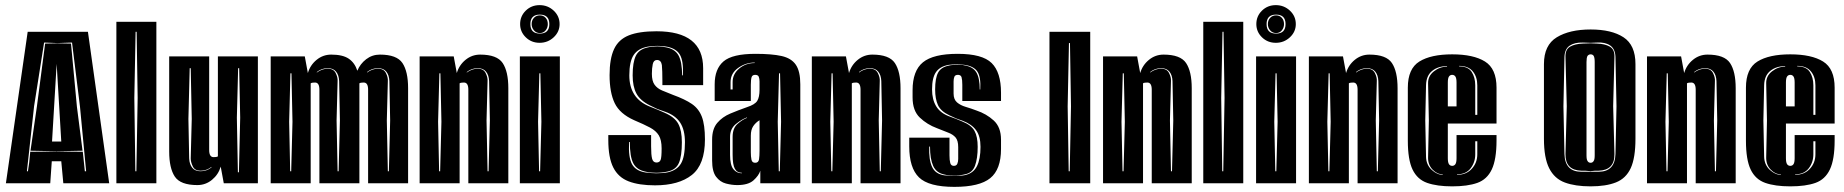

<svg xmlns="http://www.w3.org/2000/svg" viewBox="-20 -715 7192 749"><path d="M3 0 88 -591H323L406 0H227L219 -86H182L176 0ZM85 -47H89L92 -68Q94 -79 95 -92L98 -123L201 -124L303 -123L311 -47H316L292 -299L261 -549L204 -547L152 -549L113 -301ZM201 -125 99 -127 124 -300 156 -545 204 -546 257 -545 280 -299 302 -127ZM183 -163H219L201 -466Z M434 0V-630H590V0ZM508 -47H512L517 -333L513 -591H509L504 -333Z M750 7Q684 7 662 -26Q640 -59 640 -124V-495H796V-130Q796 -102 813 -102Q817 -102 822 -102.5Q827 -103 830 -105V-495H986V0H853L841 -65Q832 -34 807 -13.5Q782 7 750 7ZM762 -47Q787 -47 805 -62V-64Q786 -49 762 -49Q740 -49 732 -66Q724 -83 724 -97L728 -251L724 -449H720L715 -251L718 -97Q719 -74 730 -60.5Q741 -47 762 -47ZM908 -43H912L917 -256L913 -449H909L904 -256Z M1036 0V-495H1169L1181 -430Q1190 -461 1215 -481.5Q1240 -502 1272 -502Q1317 -502 1340.5 -486Q1364 -470 1374 -439Q1385 -466 1408.5 -484Q1432 -502 1462 -502Q1528 -502 1550 -469Q1572 -436 1572 -371V0H1416V-365Q1416 -393 1399 -393Q1395 -393 1390 -392.5Q1385 -392 1382 -390V0H1226V-365Q1226 -393 1209 -393Q1205 -393 1200 -392.5Q1195 -392 1192 -390V0ZM1297 -47H1301L1306 -245L1303 -399Q1302 -422 1291 -435.5Q1280 -449 1259 -449Q1234 -449 1216 -434V-432Q1236 -447 1259 -447Q1281 -447 1289.5 -430Q1298 -413 1297 -399L1293 -245ZM1493 -47H1497L1502 -245L1499 -399Q1498 -422 1487 -435.5Q1476 -449 1455 -449Q1430 -449 1412 -434V-432Q1432 -447 1455 -447Q1477 -447 1485.5 -430Q1494 -413 1493 -399L1489 -245ZM1112 -47H1116L1121 -240L1117 -429H1113L1108 -240Z M1617 0V-495H1750L1762 -430Q1771 -461 1796 -481.5Q1821 -502 1853 -502Q1919 -502 1941 -469Q1963 -436 1963 -371V0H1807V-365Q1807 -393 1790 -393Q1786 -393 1781 -392.5Q1776 -392 1773 -390V0ZM1882 -47H1886L1891 -245L1888 -399Q1887 -422 1876 -435.5Q1865 -449 1844 -449Q1819 -449 1801 -434V-432Q1821 -447 1844 -447Q1866 -447 1874.5 -430Q1883 -413 1882 -399L1878 -245ZM1693 -47H1697L1702 -240L1698 -429H1694L1689 -240Z M2085 -548Q2053 -548 2031 -569.5Q2009 -591 2009 -621Q2009 -652 2031 -673.5Q2053 -695 2085 -695Q2117 -695 2140 -673.5Q2163 -652 2163 -621Q2163 -591 2140 -569.5Q2117 -548 2085 -548ZM2086 -584Q2123 -584 2123 -621Q2123 -658 2086 -658Q2049 -658 2049 -621Q2049 -584 2086 -584ZM2086 -586Q2072 -586 2063 -596.5Q2054 -607 2054 -621Q2054 -636 2063 -645.5Q2072 -655 2086 -655Q2100 -655 2108.5 -645.5Q2117 -636 2117 -621Q2117 -607 2108.5 -596.5Q2100 -586 2086 -586ZM2008 0V-495H2164V0ZM2083 -47H2087L2092 -240L2088 -429H2084L2079 -240Z M2535 8Q2473 8 2432.5 -7.5Q2392 -23 2372.5 -61.5Q2353 -100 2353 -169V-188H2520V-144Q2520 -110 2524 -95.5Q2528 -81 2541 -81Q2553 -81 2557 -91Q2561 -100 2561 -136Q2561 -169 2550 -187Q2539 -205 2515.5 -217.5Q2492 -230 2454 -246Q2398 -271 2378 -312.5Q2358 -354 2358 -422Q2358 -486 2375.5 -523.5Q2393 -561 2433 -577Q2473 -593 2541 -593Q2723 -593 2723 -449V-383H2564V-399Q2564 -419 2563.5 -435Q2563 -451 2562 -461Q2559 -481 2543 -481Q2530 -481 2526.5 -465Q2523 -449 2523 -427Q2523 -399 2533.5 -384.5Q2544 -370 2563 -362Q2582 -354 2605 -345Q2652 -328 2679 -309.5Q2706 -291 2718 -259.5Q2730 -228 2730 -171Q2730 -73 2679 -32.5Q2628 8 2535 8ZM2540 -39Q2551 -39 2564.5 -40Q2578 -41 2586 -43Q2621 -51 2636.5 -77Q2652 -103 2652 -160Q2652 -208 2633.5 -236.5Q2615 -265 2575 -279L2544 -290L2515 -304Q2477 -323 2462.5 -350.5Q2448 -378 2448 -421Q2448 -472 2460.5 -497.5Q2473 -523 2507 -530Q2515 -532 2524.5 -533Q2534 -534 2544 -534Q2562 -534 2575 -531Q2612 -525 2626.5 -499.5Q2641 -474 2641 -421H2644Q2647 -478 2631.5 -503Q2616 -528 2575 -534Q2568 -535 2560 -535.5Q2552 -536 2544 -536Q2522 -536 2507 -533Q2469 -526 2452 -500.5Q2435 -475 2435 -421Q2435 -332 2513 -300L2543 -288L2573 -275Q2612 -258 2626 -232Q2640 -206 2640 -160Q2640 -106 2628.5 -79.5Q2617 -53 2585 -46Q2577 -44 2564 -42.5Q2551 -41 2540 -41Q2532 -41 2519.5 -42Q2507 -43 2500 -45Q2464 -52 2450.5 -78Q2437 -104 2437 -161H2434Q2431 -101 2445.5 -74.5Q2460 -48 2499 -42Q2506 -41 2519 -40Q2532 -39 2540 -39Z M2856 7Q2835 7 2812 1Q2789 -5 2773.5 -25.5Q2758 -46 2758 -89V-170Q2758 -212 2778 -235.5Q2798 -259 2829 -272Q2860 -285 2894 -297Q2925 -307 2934 -321.5Q2943 -336 2943 -365V-397Q2943 -408 2940 -415.5Q2937 -423 2926 -423Q2915 -423 2912 -414Q2909 -404 2909 -384V-321H2768V-386Q2768 -446 2802.5 -475.5Q2837 -505 2927 -505Q2991 -505 3029 -496.5Q3067 -488 3084.5 -462.5Q3102 -437 3102 -386V0H2946V-49Q2940 -30 2919.5 -11.5Q2899 7 2856 7ZM2830 -366H2838V-395Q2838 -426 2863.5 -447.5Q2889 -469 2924 -469V-471Q2889 -471 2859.5 -450Q2830 -429 2830 -395ZM3018 -47H3022L3027 -240L3023 -429H3019L3014 -240ZM2874 -39V-41Q2855 -41 2846.5 -57Q2838 -73 2838 -111V-181Q2838 -215 2857.5 -232Q2877 -249 2894 -255V-257Q2874 -250 2851 -231.5Q2828 -213 2828 -181V-111Q2828 -71 2841 -55Q2854 -39 2874 -39ZM2926 -80Q2939 -80 2941 -93.5Q2943 -107 2943 -127V-246Q2928 -237 2918.5 -223Q2909 -209 2909 -186V-121Q2909 -104 2911.5 -92Q2914 -80 2926 -80Z M3147 0V-495H3280L3292 -430Q3301 -461 3326 -481.5Q3351 -502 3383 -502Q3449 -502 3471 -469Q3493 -436 3493 -371V0H3337V-365Q3337 -393 3320 -393Q3316 -393 3311 -392.5Q3306 -392 3303 -390V0ZM3412 -47H3416L3421 -245L3418 -399Q3417 -422 3406 -435.5Q3395 -449 3374 -449Q3349 -449 3331 -434V-432Q3351 -447 3374 -447Q3396 -447 3404.5 -430Q3413 -413 3412 -399L3408 -245ZM3223 -47H3227L3232 -240L3228 -429H3224L3219 -240Z M3703 14Q3603 14 3565 -23Q3527 -60 3527 -144V-178H3684V-109Q3684 -90 3687 -79Q3690 -68 3701 -68Q3711 -68 3714.5 -76Q3718 -84 3718 -95V-141Q3718 -167 3707.5 -179Q3697 -191 3678 -198Q3659 -205 3635 -215Q3597 -229 3568.5 -256Q3540 -283 3540 -335V-363Q3540 -439 3580.5 -472Q3621 -505 3716 -505Q3812 -505 3848.5 -469Q3885 -433 3885 -353V-321H3734V-384Q3734 -404 3731 -414Q3728 -423 3717 -423Q3706 -423 3703 -415.5Q3700 -408 3700 -397V-350Q3700 -327 3713.5 -315.5Q3727 -304 3747.5 -298Q3768 -292 3789 -284Q3828 -271 3856.5 -245Q3885 -219 3885 -170V-134Q3885 -54 3843 -20Q3801 14 3703 14ZM3704 -29Q3713 -29 3725 -29.5Q3737 -30 3745 -32Q3777 -39 3791 -66.5Q3805 -94 3805 -142Q3805 -184 3787.5 -207.5Q3770 -231 3735 -244L3710 -253L3684 -265Q3650 -281 3639 -305Q3628 -329 3628 -366Q3628 -410 3639.5 -431.5Q3651 -453 3681 -459Q3688 -461 3697 -461.5Q3706 -462 3714 -462H3729Q3733 -462 3736 -461.5Q3739 -461 3742 -460Q3775 -455 3788.5 -433Q3802 -411 3802 -366H3804Q3807 -414 3793 -435.5Q3779 -457 3742 -462Q3736 -463 3729 -463.5Q3722 -464 3714 -464Q3706 -464 3697 -463.5Q3688 -463 3681 -462Q3647 -456 3631.5 -434Q3616 -412 3616 -366Q3616 -327 3632 -300.5Q3648 -274 3683 -261L3710 -251L3734 -241Q3769 -227 3781.5 -204.5Q3794 -182 3794 -142Q3794 -97 3783.5 -68.5Q3773 -40 3744 -35Q3737 -33 3725 -31.5Q3713 -30 3704 -30Q3696 -30 3683.5 -31Q3671 -32 3665 -34Q3633 -40 3620.5 -67.5Q3608 -95 3608 -143H3605Q3603 -92 3616 -64Q3629 -36 3664 -31Q3670 -30 3683 -29.5Q3696 -29 3704 -29Z M4074 0V-591H4233V0ZM4149 -47H4153L4158 -300L4154 -547H4150L4145 -300Z M4283 0V-495H4416L4428 -430Q4437 -461 4462 -481.5Q4487 -502 4519 -502Q4585 -502 4607 -469Q4629 -436 4629 -371V0H4473V-365Q4473 -393 4456 -393Q4452 -393 4447 -392.5Q4442 -392 4439 -390V0ZM4548 -47H4552L4557 -245L4554 -399Q4553 -422 4542 -435.5Q4531 -449 4510 -449Q4485 -449 4467 -434V-432Q4487 -447 4510 -447Q4532 -447 4540.5 -430Q4549 -413 4548 -399L4544 -245ZM4359 -47H4363L4368 -240L4364 -429H4360L4355 -240Z M4674 0V-630H4830V0ZM4748 -47H4752L4757 -333L4753 -591H4749L4744 -333Z M4957 -548Q4925 -548 4903 -569.5Q4881 -591 4881 -621Q4881 -652 4903 -673.5Q4925 -695 4957 -695Q4989 -695 5012 -673.5Q5035 -652 5035 -621Q5035 -591 5012 -569.5Q4989 -548 4957 -548ZM4958 -584Q4995 -584 4995 -621Q4995 -658 4958 -658Q4921 -658 4921 -621Q4921 -584 4958 -584ZM4958 -586Q4944 -586 4935 -596.5Q4926 -607 4926 -621Q4926 -636 4935 -645.5Q4944 -655 4958 -655Q4972 -655 4980.5 -645.5Q4989 -636 4989 -621Q4989 -607 4980.5 -596.5Q4972 -586 4958 -586ZM4880 0V-495H5036V0ZM4955 -47H4959L4964 -240L4960 -429H4956L4951 -240Z M5086 0V-495H5219L5231 -430Q5240 -461 5265 -481.5Q5290 -502 5322 -502Q5388 -502 5410 -469Q5432 -436 5432 -371V0H5276V-365Q5276 -393 5259 -393Q5255 -393 5250 -392.5Q5245 -392 5242 -390V0ZM5351 -47H5355L5360 -245L5357 -399Q5356 -422 5345 -435.5Q5334 -449 5313 -449Q5288 -449 5270 -434V-432Q5290 -447 5313 -447Q5335 -447 5343.5 -430Q5352 -413 5351 -399L5347 -245ZM5162 -47H5166L5171 -240L5167 -429H5163L5158 -240Z M5645 12Q5586 12 5547.5 -1.5Q5509 -15 5490.5 -53.5Q5472 -92 5472 -166V-373Q5472 -447 5517 -475Q5562 -503 5645 -503Q5728 -503 5773 -475Q5818 -447 5818 -373V-233H5628V-98Q5628 -81 5632.5 -74.5Q5637 -68 5645 -68Q5653 -68 5657.5 -74.5Q5662 -81 5662 -98V-188H5818V-167Q5818 -93 5799.5 -54Q5781 -15 5743 -1.5Q5705 12 5645 12ZM5735 -267H5743V-382Q5743 -415 5725.5 -436.5Q5708 -458 5672 -458V-456Q5707 -456 5721 -434.5Q5735 -413 5735 -382ZM5608 -33V-35Q5586 -35 5568 -54Q5550 -73 5551 -102L5554 -245L5551 -389Q5550 -418 5573.5 -436.5Q5597 -455 5625 -455V-457Q5590 -457 5567 -438.5Q5544 -420 5543 -383L5540 -245L5543 -103Q5544 -72 5565 -52.5Q5586 -33 5608 -33ZM5628 -300H5662V-393Q5662 -410 5657.5 -416.5Q5653 -423 5645 -423Q5637 -423 5632.5 -416.5Q5628 -410 5628 -393ZM5664 -33Q5700 -33 5721.5 -56.5Q5743 -80 5743 -113V-164H5735V-113Q5735 -82 5717 -58.5Q5699 -35 5664 -35Z M6185 12Q6125 12 6084.5 -3Q6044 -18 6023.5 -58.5Q6003 -99 6003 -173V-465Q6003 -539 6053 -569.5Q6103 -600 6185 -600Q6267 -600 6313.5 -569.5Q6360 -539 6360 -465V-174Q6360 -99 6341.5 -59Q6323 -19 6284 -3.5Q6245 12 6185 12ZM6149 -45H6176Q6182 -45 6185 -46Q6187 -45 6192 -45H6216Q6280 -45 6282 -114L6286 -300L6282 -493Q6281 -524 6261.5 -537.5Q6242 -551 6210 -549L6185 -548L6155 -549Q6123 -550 6103.5 -537Q6084 -524 6083 -493L6079 -300L6083 -114Q6085 -45 6149 -45ZM6176 -48 6164 -49H6149Q6086 -51 6087 -114L6092 -301L6087 -493Q6086 -522 6105 -533Q6124 -544 6155 -545L6185 -546L6210 -545Q6241 -544 6260 -533Q6279 -522 6278 -493L6273 -301L6278 -114Q6279 -51 6216 -49H6202L6192 -48ZM6185 -80Q6193 -80 6197 -87Q6201 -92 6201 -110V-473Q6201 -490 6197 -497Q6193 -503 6185 -503Q6178 -503 6173 -497Q6169 -490 6169 -473V-110Q6169 -92 6173 -87Q6177 -80 6185 -80Z M6405 0V-495H6538L6550 -430Q6559 -461 6584 -481.5Q6609 -502 6641 -502Q6707 -502 6729 -469Q6751 -436 6751 -371V0H6595V-365Q6595 -393 6578 -393Q6574 -393 6569 -392.5Q6564 -392 6561 -390V0ZM6670 -47H6674L6679 -245L6676 -399Q6675 -422 6664 -435.5Q6653 -449 6632 -449Q6607 -449 6589 -434V-432Q6609 -447 6632 -447Q6654 -447 6662.5 -430Q6671 -413 6670 -399L6666 -245ZM6481 -47H6485L6490 -240L6486 -429H6482L6477 -240Z M6964 12Q6905 12 6866.5 -1.5Q6828 -15 6809.5 -53.5Q6791 -92 6791 -166V-373Q6791 -447 6836 -475Q6881 -503 6964 -503Q7047 -503 7092 -475Q7137 -447 7137 -373V-233H6947V-98Q6947 -81 6951.5 -74.5Q6956 -68 6964 -68Q6972 -68 6976.5 -74.5Q6981 -81 6981 -98V-188H7137V-167Q7137 -93 7118.5 -54Q7100 -15 7062 -1.5Q7024 12 6964 12ZM7054 -267H7062V-382Q7062 -415 7044.5 -436.5Q7027 -458 6991 -458V-456Q7026 -456 7040 -434.5Q7054 -413 7054 -382ZM6927 -33V-35Q6905 -35 6887 -54Q6869 -73 6870 -102L6873 -245L6870 -389Q6869 -418 6892.5 -436.5Q6916 -455 6944 -455V-457Q6909 -457 6886 -438.5Q6863 -420 6862 -383L6859 -245L6862 -103Q6863 -72 6884 -52.5Q6905 -33 6927 -33ZM6947 -300H6981V-393Q6981 -410 6976.5 -416.5Q6972 -423 6964 -423Q6956 -423 6951.5 -416.5Q6947 -410 6947 -393ZM6983 -33Q7019 -33 7040.5 -56.5Q7062 -80 7062 -113V-164H7054V-113Q7054 -82 7036 -58.5Q7018 -35 6983 -35Z"/></svg>

Font: Alumni Sans Inline One
Style: Regular
Weight: 400
Designer: Robert E. Leuschke
Foundry: Robert E. Leuschke
Version: Version 1.100; ttfautohint (v1.8.3)